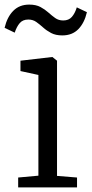

<svg xmlns="http://www.w3.org/2000/svg" viewBox="-48 -815 398 835"><path d="M119 -51V-489L41 -506V-551L178 -567H180L200 -551V-50L287 -43V0H31V-43ZM-28 -694Q-17 -741 9.8 -768Q36.5 -795 79 -795Q108.5 -795 128 -784.5Q147.5 -774 162.5 -760.5Q177.5 -747 192.2 -736.5Q207 -726 227 -726Q251 -726 264.5 -741.5Q278 -757 286 -783L330 -762Q319 -715 292.5 -688Q266 -661 223 -661Q194 -661 174.2 -671.5Q154.5 -682 139.5 -695.5Q124.5 -709 109.8 -719.5Q95 -730 75 -730Q51 -730 37.8 -714.5Q24.5 -699 16 -673Z"/></svg>

Font: Merriweather 7pt Light
Style: Regular
Weight: 300
Designer: Eben Sorkin
Foundry: Eben Sorkin
Version: Version 2.200;gftools[0.9.31]